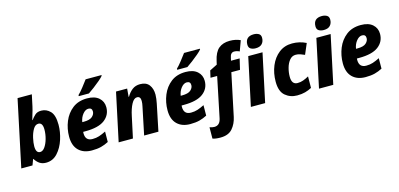

<svg xmlns="http://www.w3.org/2000/svg" viewBox="-82 -1322 4403 2118"><g transform="rotate(-15 2119.0 -263.0)"><path d="M295 10Q373 10 426.5 -48.5Q480 -107 507.5 -192.5Q535 -278 535 -360Q535 -470 491.5 -514.5Q448 -559 389 -559Q344 -559 318.5 -535.5Q293 -512 272 -483H268Q272 -502 286 -545Q300 -588 309 -629L337 -760H174L13 0H141L166 -67H169Q192 -30 222 -10Q252 10 295 10ZM262 -121Q214 -121 214 -199Q214 -238 226 -292Q238 -346 262 -387Q286 -428 322 -428Q371 -428 371 -349Q371 -296 356 -243Q341 -190 316.5 -155.5Q292 -121 262 -121Z M818 10Q880 10 924 -1.5Q968 -13 1010 -35L1011 -154Q967 -132 933 -121Q899 -110 858 -110Q776 -110 776 -197Q776 -207 777 -213H802Q952 -213 1023 -267Q1094 -321 1094 -410Q1094 -476 1047 -517.5Q1000 -559 913 -559Q813 -559 746.5 -507.5Q680 -456 646.5 -374Q613 -292 613 -201Q613 -98 668 -44Q723 10 818 10ZM795 -319Q803 -371 833 -408Q863 -445 897 -445Q939 -445 939 -403Q939 -371 910 -345Q881 -319 811 -319ZM832 -606H948Q975 -624 1013.5 -653Q1052 -682 1086 -711Q1120 -740 1134 -758V-766H953Q927 -731 894 -688.5Q861 -646 832 -618Z M1125 0H1288L1340 -242Q1357 -324 1385 -376Q1413 -428 1448 -428Q1489 -428 1489 -376Q1489 -347 1481 -313L1416 0H1579L1642 -305Q1647 -331 1650.5 -356.5Q1654 -382 1654 -404Q1654 -472 1621 -515.5Q1588 -559 1518 -559Q1466 -559 1429.5 -531.5Q1393 -504 1365 -456H1361L1369 -549H1242Z M1942 10Q2004 10 2048 -1.5Q2092 -13 2134 -35L2135 -154Q2091 -132 2057 -121Q2023 -110 1982 -110Q1900 -110 1900 -197Q1900 -207 1901 -213H1926Q2076 -213 2147 -267Q2218 -321 2218 -410Q2218 -476 2171 -517.5Q2124 -559 2037 -559Q1937 -559 1870.5 -507.5Q1804 -456 1770.5 -374Q1737 -292 1737 -201Q1737 -98 1792 -44Q1847 10 1942 10ZM1919 -319Q1927 -371 1957 -408Q1987 -445 2021 -445Q2063 -445 2063 -403Q2063 -371 2034 -345Q2005 -319 1935 -319ZM1956 -606H2072Q2099 -624 2137.5 -653Q2176 -682 2210 -711Q2244 -740 2258 -758V-766H2077Q2051 -731 2018 -688.5Q1985 -646 1956 -618Z M2224 240Q2316 240 2362 187Q2408 134 2424 58L2526 -426H2625L2654 -549H2555L2562 -580Q2572 -638 2614 -638Q2645 -638 2675 -623L2718 -740Q2666 -765 2597 -765Q2519 -765 2470.5 -724.5Q2422 -684 2401 -587L2392 -548L2306 -505L2288 -426H2364L2269 33Q2253 109 2190 109Q2168 109 2136 99L2135 228Q2169 240 2224 240ZM2855 -611Q2904 -611 2928 -637Q2952 -663 2952 -705Q2952 -739 2928 -752.5Q2904 -766 2872 -766Q2775 -766 2775 -673Q2775 -639 2798 -625Q2821 -611 2855 -611ZM2635 0H2798L2915 -549H2752Z M3163 10Q3215 10 3255 -1Q3295 -12 3330 -31L3331 -162Q3297 -143 3266.5 -132Q3236 -121 3202 -121Q3135 -121 3135 -210Q3135 -260 3149 -310.5Q3163 -361 3191 -394.5Q3219 -428 3260 -428Q3287 -428 3312 -419.5Q3337 -411 3361 -400L3413 -522Q3339 -559 3254 -559Q3167 -559 3103.5 -509.5Q3040 -460 3005.5 -377.5Q2971 -295 2971 -197Q2971 -86 3027.5 -38Q3084 10 3163 10Z M3633 -611Q3682 -611 3706 -637Q3730 -663 3730 -705Q3730 -739 3706 -752.5Q3682 -766 3650 -766Q3553 -766 3553 -673Q3553 -639 3576 -625Q3599 -611 3633 -611ZM3413 0H3576L3693 -549H3530Z M3944 10Q4006 10 4050 -1.5Q4094 -13 4136 -35L4137 -154Q4093 -132 4059 -121Q4025 -110 3984 -110Q3902 -110 3902 -197Q3902 -207 3903 -213H3928Q4078 -213 4149 -267Q4220 -321 4220 -410Q4220 -476 4173 -517.5Q4126 -559 4039 -559Q3939 -559 3872.5 -507.5Q3806 -456 3772.5 -374Q3739 -292 3739 -201Q3739 -98 3794 -44Q3849 10 3944 10ZM3921 -319Q3929 -371 3959 -408Q3989 -445 4023 -445Q4065 -445 4065 -403Q4065 -371 4036 -345Q4007 -319 3937 -319Z"/></g></svg>

Font: Noto Sans Display Extra
Style: Italic
Weight: 800
Italic angle: -12°
Designer: Monotype Design Team
Foundry: Monotype Imaging Inc.
Version: Version 1.900